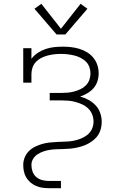

<svg xmlns="http://www.w3.org/2000/svg" viewBox="-20 -783 640 1008"><path d="M236 205Q219 205 202 202.5Q185 200 169 193Q153 186 140 175Q127 164 118 149Q109 134 105.5 117Q102 100 102 83Q102 63 109.5 44Q117 25 131.5 10.5Q146 -4 164.5 -13Q183 -22 202.5 -27.5Q222 -33 242.5 -35Q263 -37 283 -38Q303 -39 323.5 -39.5Q344 -40 363.5 -43.5Q383 -47 402.5 -54.5Q422 -62 438 -74.5Q454 -87 462.5 -105.5Q471 -124 471 -145Q471 -164 464 -182Q457 -200 443 -213.5Q429 -227 411.5 -235Q394 -243 375.5 -248Q357 -253 338 -254.5Q319 -256 300 -256H241V-295H300Q317 -295 334.5 -296.5Q352 -298 369 -302.5Q386 -307 402 -314.5Q418 -322 430.5 -334.5Q443 -347 449 -363.5Q455 -380 455 -397Q455 -415 449 -431.5Q443 -448 430.5 -460Q418 -472 402 -480Q386 -488 369 -492Q352 -496 335 -498Q318 -500 300 -500Q300 -500 300 -500Q300 -500 300 -500Q282 -500 264.5 -498Q247 -496 230 -491.5Q213 -487 197 -479Q181 -471 169 -458.5Q157 -446 151 -429Q145 -412 145 -394V-349H102V-530H145V-474Q158 -492 177.5 -505Q197 -518 219 -525.5Q241 -533 264 -535.5Q287 -538 309 -538Q309 -538 309 -538Q309 -538 310 -538Q332 -538 354 -535.5Q376 -533 397 -526.5Q418 -520 437 -508.5Q456 -497 470 -480Q484 -463 491 -441.5Q498 -420 498 -398Q498 -377 491.5 -356.5Q485 -336 471.5 -320.5Q458 -305 439.5 -294Q421 -283 401 -276Q424 -270 445 -258.5Q466 -247 482 -230Q498 -213 506 -190Q514 -167 514 -144Q514 -144 514 -143.5Q514 -143 514 -143Q514 -143 514 -143Q514 -143 514 -143Q514 -126 510 -109Q506 -92 497 -77Q488 -62 474.5 -50.5Q461 -39 446 -30.5Q431 -22 414.5 -16.5Q398 -11 381 -7.5Q364 -4 347 -2.5Q330 -1 312.5 -0.5Q295 0 277.5 0.5Q260 1 243 3.5Q226 6 209.5 11.5Q193 17 178 26.5Q163 36 154 51Q145 66 145 83Q145 101 151 118Q157 135 170.5 146.5Q184 158 201.5 162.5Q219 167 236 167H300V205ZM277 -602 161 -737 197 -763 300 -632 403 -763 439 -737 323 -602Z"/></svg>

Font: Iosevka Curly Slab XLtEx
Style: Regular
Weight: 200
Width: 7
Monospace: yes
Designer: Belleve Invis
Foundry: Belleve Invis
Version: Version 11.1.0; ttfautohint (v1.8.3)